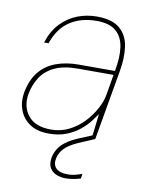

<svg xmlns="http://www.w3.org/2000/svg" viewBox="-82 -589 646 840"><g transform="rotate(10 241.0 -168.5)"><path d="M162 12Q109 12 76.5 -10Q44 -32 30.5 -68Q17 -104 24 -145Q35 -204 64 -239.5Q93 -275 137.5 -291.5Q182 -308 238 -308H399Q411 -370 404.5 -415Q398 -460 369 -485Q340 -510 283 -510Q213 -510 164 -477.5Q115 -445 92 -377H72Q89 -430 121 -463.5Q153 -497 194 -513Q235 -529 280 -529Q349 -529 383 -499.5Q417 -470 424 -420.5Q431 -371 420 -310L366 0H350L363 -110Q354 -97 338 -76Q322 -55 297.5 -35Q273 -15 239.5 -1.5Q206 12 162 12ZM168 -7Q211 -7 247.5 -25.5Q284 -44 311.5 -73Q339 -102 357 -135Q375 -168 380 -197L396 -290H238Q175 -290 135 -271Q95 -252 73.5 -219Q52 -186 44 -144Q34 -87 65.5 -47Q97 -7 168 -7ZM266 192Q248 192 228.5 185Q209 178 198 160.5Q187 143 192 112Q196 93 206.5 75Q217 57 238 41Q259 25 292 11L357 -16L366 0L296 30Q253 49 235 69Q217 89 212 112Q206 140 220.5 156Q235 172 266 173Q289 174 306 169.5Q323 165 337 160L334 181Q319 186 301.5 189Q284 192 266 192Z"/></g></svg>

Font: DM Sans 11pt Thin
Style: Italic
Weight: 250
Italic angle: -10°
Version: Version 4.004;gftools[0.9.30]